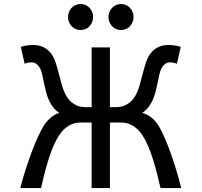

<svg xmlns="http://www.w3.org/2000/svg" viewBox="-20 -953 1026 973"><path d="M537.1 -410.2H571.3Q583 -410.2 595.9 -413.1Q608.9 -416 621.3 -422.9Q633.8 -429.7 645.5 -440.9Q657.2 -452.1 666.5 -468.8Q679.2 -491.7 687.5 -521Q695.8 -550.3 703.4 -580.1Q710.9 -609.9 719.7 -636.5Q728.5 -663.1 742.2 -681.2Q759.3 -704.1 782.5 -714.6Q805.7 -725.1 835 -725.1Q850.6 -725.1 867.7 -722.4Q884.8 -719.7 896 -715.3L876.5 -629.9Q870.6 -632.8 860.4 -635Q850.1 -637.2 842.3 -637.2Q825.2 -637.2 812.7 -625.7Q800.3 -614.3 793.5 -595.7Q789.1 -583.5 785.4 -565.4Q781.7 -547.4 777.3 -526.4Q772.9 -505.4 767.1 -483.4Q761.2 -461.4 752 -441.9Q744.1 -425.8 732.2 -409.7Q720.2 -393.6 700.7 -380.9Q727.1 -374 749.3 -356Q771.5 -337.9 788.6 -307.6Q801.8 -284.2 816.4 -250.2Q831.1 -216.3 845.5 -175.8Q859.9 -135.3 873.5 -90.3Q887.2 -45.4 898.4 0H793.5Q780.8 -55.2 768.6 -100.1Q756.3 -145 743.4 -180.7Q730.5 -216.3 716.3 -242.9Q702.1 -269.5 686 -288.1Q668.9 -308.1 645.3 -320.1Q621.6 -332 593.3 -332H537.1V0H444.3V-332H388.2Q359.9 -332 336.2 -320.1Q312.5 -308.1 295.4 -288.1Q279.3 -269.5 265.1 -242.9Q251 -216.3 238 -180.7Q225.1 -145 212.6 -100.1Q200.2 -55.2 188 0H83Q94.2 -45.4 109.4 -92.5Q124.5 -139.6 140.6 -182.6Q156.7 -225.6 172.9 -260.7Q189 -295.9 202.6 -317.4Q216.8 -339.4 236.6 -356.4Q256.3 -373.5 280.8 -380.9Q261.2 -393.6 249.3 -409.7Q237.3 -425.8 229.5 -441.9Q220.2 -461.4 214.4 -483.4Q208.5 -505.4 204.1 -526.4Q199.7 -547.4 196 -565.4Q192.4 -583.5 188 -595.7Q181.2 -614.3 168.7 -625.7Q156.2 -637.2 139.2 -637.2Q131.3 -637.2 121.1 -635Q110.8 -632.8 105 -629.9L85.4 -715.3Q96.7 -719.7 113.8 -722.4Q130.9 -725.1 146.5 -725.1Q175.8 -725.1 199 -714.6Q222.2 -704.1 239.3 -681.2Q252.9 -663.1 261.7 -636.5Q270.5 -609.9 278.1 -580.1Q285.6 -550.3 293.9 -521Q302.2 -491.7 314.9 -468.8Q324.2 -452.1 335.9 -440.9Q347.7 -429.7 360.1 -422.9Q372.6 -416 385.5 -413.1Q398.4 -410.2 410.2 -410.2H444.3V-712.9H537.1ZM324.7 -866.7Q324.7 -880.4 329.6 -892.3Q334.5 -904.3 343 -913.3Q351.6 -922.4 363 -927.5Q374.5 -932.6 388.2 -932.6Q401.9 -932.6 413.6 -927.5Q425.3 -922.4 433.6 -913.3Q441.9 -904.3 446.8 -892.3Q451.7 -880.4 451.7 -866.7Q451.7 -853 446.8 -841.1Q441.9 -829.1 433.6 -820.1Q425.3 -811 413.6 -805.9Q401.9 -800.8 388.2 -800.8Q374.5 -800.8 363 -805.9Q351.6 -811 343 -820.1Q334.5 -829.1 329.6 -841.1Q324.7 -853 324.7 -866.7ZM529.8 -866.7Q529.8 -880.4 534.7 -892.3Q539.6 -904.3 548.1 -913.3Q556.6 -922.4 568.1 -927.5Q579.6 -932.6 593.3 -932.6Q606.9 -932.6 618.7 -927.5Q630.4 -922.4 638.7 -913.3Q647 -904.3 651.9 -892.3Q656.7 -880.4 656.7 -866.7Q656.7 -853 651.9 -841.1Q647 -829.1 638.7 -820.1Q630.4 -811 618.7 -805.9Q606.9 -800.8 593.3 -800.8Q579.6 -800.8 568.1 -805.9Q556.6 -811 548.1 -820.1Q539.6 -829.1 534.7 -841.1Q529.8 -853 529.8 -866.7Z"/></svg>

Font: Andika CyrE
Style: Regular
Weight: 400
Designer: Victor Gaultney, Annie Olsen, Julie Remington, Don Collingsworth, Eric Hays, Becca Hirsbrunner
Foundry: SIL International
Version: Version 5.000